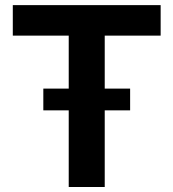

<svg xmlns="http://www.w3.org/2000/svg" viewBox="-20 -748 693 768"><path d="M31.2 -605.5V-727.5H622.6V-605.5H398.9V0H254.9V-605.5ZM153.3 -306.6V-393.6H500.5V-306.6Z"/></svg>

Font: Inter Cardless Tabular Bold
Style: Bold
Weight: 700
Designer: Rasmus Andersson
Foundry: rsms
Version: Version 4.000;git-4fc901f